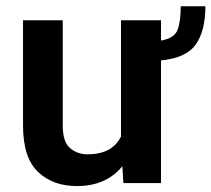

<svg xmlns="http://www.w3.org/2000/svg" viewBox="-20 -594 686 623"><path d="M566.4 -573.7C566.4 -541 563 -515.1 556.2 -497.1C549.3 -479 531.2 -467.3 502.4 -462.4V-528.3H372.6V-150.9C355 -115.7 321.3 -93.3 264.6 -93.3C241.7 -93.3 222.7 -100.1 207 -113.8C191.4 -127 183.6 -151.4 183.6 -186V-528.3H54.7V-187C54.7 -117.2 70.8 -66.9 103.5 -36.1C135.7 -5.4 177.7 9.8 230 9.8C295.9 9.8 344.2 -14.2 377 -54.7L380.4 0H502.4V-397.9C557.1 -403.3 594.7 -420.4 615.7 -450.2C636.2 -480 646.5 -521 646.5 -573.7Z"/></svg>

Font: Vazirmatn SemiBold
Style: Regular
Weight: 600
Designer: Saber Rastikerdar
Foundry: Saber Rastikerdar
Version: Version 33.003